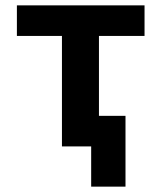

<svg xmlns="http://www.w3.org/2000/svg" viewBox="-20 -546 600 716"><path d="M320 150V0H211V-412H43V-526H519V-412H349V-114H448V150Z"/></svg>

Font: Ubuntu Sans Mono
Style: Regular
Weight: 400
Monospace: yes
Designer: Dalton Maag Ltd
Foundry: Dalton Maag Ltd
Version: Version 1.006